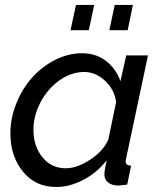

<svg xmlns="http://www.w3.org/2000/svg" viewBox="-20 -746 646 776"><path d="M265.1 -624 287.1 -726.1H360.8L338.9 -624ZM421.9 -624 443.8 -726.1H517.1L496.1 -624ZM22 -207Q22 -268.6 45.9 -327.9Q69.8 -387.2 109.1 -431.6Q148.4 -476.1 201.9 -503.4Q255.4 -530.8 311 -530.8Q368.7 -530.8 408.9 -499.3Q449.2 -467.8 466.8 -418L490.2 -522H578.1L490.2 -107.9Q487.8 -95.7 487.8 -95.2Q487.8 -85.4 492.9 -81.3Q498 -77.1 509.8 -76.2L494.1 0Q463.9 3.9 459 3.9Q432.1 3.9 417 -8.5Q401.9 -21 401.9 -41Q401.9 -55.7 411.1 -98.1Q372.6 -48.3 317.1 -19.3Q261.7 9.8 208 9.8Q123 9.8 72.5 -52.7Q22 -115.2 22 -207ZM418 -183.1 449.2 -333Q442.9 -383.8 404.8 -419.4Q366.7 -455.1 320.8 -455.1Q267.1 -455.1 219 -420.2Q170.9 -385.3 143.1 -331.3Q115.2 -277.3 115.2 -221.2Q115.2 -155.3 151.4 -110.6Q187.5 -65.9 246.1 -65.9Q291.5 -65.9 345 -101.1Q398.4 -136.2 418 -183.1Z"/></svg>

Font: Rawline Medium
Style: Italic
Weight: 500
Italic angle: -12°
Designer: Matt McInerney, Pablo Impallari, Rodrigo Fuenzalida
Foundry: Matt McInerney, Pablo Impallari, Rodrigo Fuenzalida
Version: Version 4.020;PS 004.020;hotconv 1.0.88;makeotf.lib2.5.64775